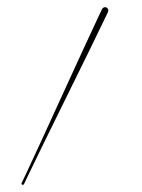

<svg xmlns="http://www.w3.org/2000/svg" viewBox="-20 -419 392 531"><path d="M270.7 -399.2C270.6 -399.2 270.6 -399.2 270.5 -399.2C267.3 -399.2 263.6 -396.8 262.3 -394L253.2 -374.9C211.6 -287.3 91.8 -22.1 50.2 65.5L39.8 87.2C39.7 87.6 39.5 88.3 39.5 88.7C39.5 90.7 41.1 92.3 43.1 92.3C44.3 92.3 45.7 91.4 46.3 90.3L56.6 68.5C98.2 -19.1 228.1 -279.5 269.7 -367.1L278.8 -386.1C279.3 -387.2 279.7 -388.9 279.7 -390C279.7 -395 275.6 -399.1 270.7 -399.2Z"/></svg>

Font: Sinatra
Style: Regular
Weight: 400
Designer: Fahmi
Version: Version 0.1